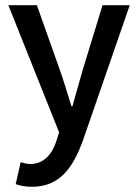

<svg xmlns="http://www.w3.org/2000/svg" viewBox="-20 -510 528 734"><path d="M40 194C57 200 76 204 102 204C207 204 258 134 297 27L476 -490H372L296 -242C283 -198 270 -149 257 -104H253C239 -150 224 -199 209 -242L121 -490H12L206 -4L196 28C179 80 148 117 95 117C83 117 69 113 59 110Z"/></svg>

Font: Cambridge Sans Medium
Style: Regular
Weight: 500
Version: Version 2.020;PS 002.020;hotconv 1.0.88;makeotf.lib2.5.64775